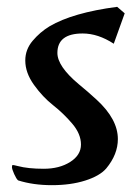

<svg xmlns="http://www.w3.org/2000/svg" viewBox="-20 -511 408 562"><path d="M345 -472 313 -383Q267 -413 222 -413Q148 -413 148 -356Q148 -317 210 -265Q237 -243 263 -219Q325 -162 325 -104Q325 -59 291 -18Q272 4 229.5 17.5Q187 31 132 31Q77 31 33 17Q28 13 21.5 -1.5Q15 -16 15 -22Q15 -28 17.5 -28Q20 -28 32 -25Q62 -17 108 -17Q154 -17 185.5 -37Q217 -57 217 -88Q217 -119 191.5 -149Q166 -179 135.5 -203Q105 -227 79.5 -262.5Q54 -298 54 -334Q54 -366 75.5 -391.5Q97 -417 125 -434Q193 -474 323 -491Z"/></svg>

Font: Julee
Style: Regular
Weight: 400
Version: Version 1.001